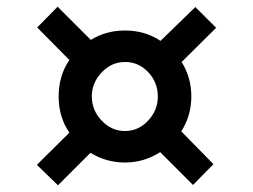

<svg xmlns="http://www.w3.org/2000/svg" viewBox="-20 -624 755 573"><path d="M251 -505Q297 -533 353 -533Q413 -533 459 -502L563 -603L625 -541L522 -439Q551 -393 551 -336Q551 -279 521 -232L617 -134L556 -72L458 -170Q410 -139 353 -139Q297 -139 250 -168L153 -71L90 -132L187 -228Q155 -275 155 -336Q155 -398 187 -445L91 -542L152 -604ZM254 -336Q254 -295 283.5 -264Q313 -233 353 -233Q393 -233 422 -264Q451 -295 451 -336Q451 -378 422.5 -408.5Q394 -439 353 -439Q313 -439 283.5 -408Q254 -377 254 -336Z"/></svg>

Font: Martel ExtraBold
Style: Regular
Weight: 800
Designer: Dan Reynolds
Foundry: Dan Reynolds
Version: Version 1.001; ttfautohint (v1.1) -l 5 -r 5 -G 72 -x 0 -D la